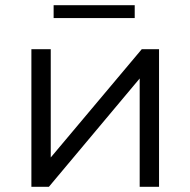

<svg xmlns="http://www.w3.org/2000/svg" viewBox="-20 -714 728 734"><path d="M167 0 514 -414V0H588V-526H522L174 -112V-526H100V0ZM495 -645V-694H185V-645Z"/></svg>

Font: Montserrat-Alt1
Style: Regular
Weight: 400
Designer: Differentunic
Foundry: Differentunic
Version: Version 7.222